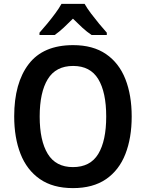

<svg xmlns="http://www.w3.org/2000/svg" viewBox="-20 -957 750 987"><path d="M657 -358Q657 -248 624.5 -165Q592 -82 525 -36Q458 10 355 10Q252 10 185 -36.5Q118 -83 85.5 -166Q53 -249 53 -359Q53 -530 127.5 -627.5Q202 -725 356 -725Q458 -725 525 -679Q592 -633 624.5 -550.5Q657 -468 657 -358ZM184 -358Q184 -234 225.5 -166Q267 -98 355 -98Q444 -98 485 -165.5Q526 -233 526 -358Q526 -483 485 -550.5Q444 -618 356 -618Q267 -618 225.5 -550Q184 -482 184 -358ZM415 -937Q428 -914 448 -887.5Q468 -861 489.5 -835Q511 -809 529 -789V-777H451Q427 -793 403.5 -814.5Q380 -836 355 -861Q330 -836 307 -814.5Q284 -793 261 -777H183V-789Q201 -809 222.5 -835Q244 -861 264 -888Q284 -915 296 -937Z"/></svg>

Font: Noto Sans Lao SemiCondensed SemiBold
Style: Regular
Weight: 600
Width: 4
Designer: Monotype Design Team
Foundry: Monotype Imaging Inc.
Version: Version 2.003; ttfautohint (v1.8.4.7-5d5b)